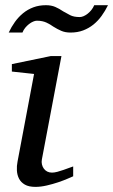

<svg xmlns="http://www.w3.org/2000/svg" viewBox="-20 -711 438 743"><path d="M263.2 -28.8Q257.3 -26.4 241.7 -19.5Q226.1 -12.7 205.1 -5.6Q184.1 1.5 160.9 6.8Q137.7 12.2 117.2 12.2Q91.3 12.2 76.2 3.4Q61 -5.4 53.7 -19.5Q46.4 -33.7 45.4 -51.3Q44.4 -68.8 47.9 -85.9L111.8 -424.8L25.9 -434.1V-462.9L176.8 -494.1H217.8L142.1 -94.2Q140.1 -84 142.3 -74.7Q144.5 -65.4 149.7 -58.3Q154.8 -51.3 162.8 -47.1Q170.9 -43 181.2 -43Q189.9 -43 201.9 -46.1Q213.9 -49.3 225.8 -53.5Q237.8 -57.6 248 -61.5Q258.3 -65.4 263.2 -66.9ZM397.9 -690.9Q387.2 -668.9 373.3 -649.7Q359.4 -630.4 341.6 -616Q323.7 -601.6 301.8 -593.3Q279.8 -585 252.9 -585Q232.4 -585 217.3 -591.6Q202.1 -598.1 186.5 -607.9Q180.2 -612.3 173.8 -616.2Q167.5 -620.1 159.9 -623.5Q152.3 -627 143.3 -628.9Q134.3 -630.9 122.6 -630.9Q116.2 -630.9 108.2 -627.4Q100.1 -624 92.3 -617.9Q84.5 -611.8 77.6 -603.5Q70.8 -595.2 66.9 -585H13.7Q23.9 -606.9 37.8 -626.2Q51.8 -645.5 69.3 -659.9Q86.9 -674.3 108.9 -682.6Q130.9 -690.9 157.7 -690.9Q178.2 -690.9 193.6 -684.3Q209 -677.7 224.6 -667Q237.3 -659.7 251.5 -652.3Q265.6 -645 288.6 -645Q295.4 -645 303.5 -648.4Q311.5 -651.9 319.3 -658Q327.1 -664.1 333.7 -672.4Q340.3 -680.7 344.7 -690.9Z"/></svg>

Font: Charis SIL Phon
Style: Italic
Weight: 400
Italic angle: -11°
Foundry: SIL International
Version: Version 5.000